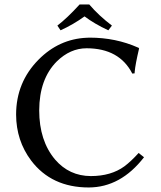

<svg xmlns="http://www.w3.org/2000/svg" viewBox="-20 -826 717 856"><path d="M377.9 -806.2Q419.4 -757.3 479 -711.9L462.9 -690.9Q400.9 -719.7 356.9 -752.9Q306.2 -716.3 250 -690.9L235.8 -711.9Q279.3 -745.1 335 -806.2ZM379.9 -658.2Q496.1 -658.2 595.7 -613.8Q597.7 -612.8 598.1 -612.8L600.1 -609.9Q583.5 -539.6 580.6 -506.8Q580.1 -502.4 580.1 -499L569.8 -498Q512.2 -610.4 366.2 -610.8Q293 -610.8 232.9 -551.8Q155.3 -473.6 154.8 -334Q154.8 -198.7 225.6 -114.7Q288.6 -41.5 384.8 -41Q475.1 -41 534.7 -84.5Q564 -106.4 598.1 -144L622.1 -125Q518.1 9.3 376 9.8Q209.5 9.8 118.7 -110.4Q52.2 -199.2 51.8 -314.9Q51.8 -459 151.9 -560.1Q243.2 -652.3 366.7 -657.7Q373.5 -658.2 379.9 -658.2Z"/></svg>

Font: Linux Biolinum O
Style: Regular
Weight: 400
Designer: Philipp H. Poll
Foundry: Philipp H. Poll
Version: Version 1.0.4